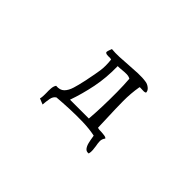

<svg xmlns="http://www.w3.org/2000/svg" viewBox="-76 -771 1153 1153"><g transform="rotate(45 500.0 -195.0)"><path d="M721 -54Q708 -37 708.5 -19Q709 -1 713 18Q715 33 716.5 48.5Q718 64 714 80Q695 83 684.5 69.5Q674 56 669 35Q664 14 661 -7Q660 -14 659 -17Q611 -27 555 -28.5Q499 -30 443 -27.5Q387 -25 339 -21Q321 -10 316.5 15.5Q312 41 310 68Q301 64 291.5 60.5Q282 57 273 53Q276 43 276.5 30.5Q277 18 277 4Q276 -16 277.5 -36Q279 -56 288 -69Q323 -66 341.5 -84.5Q360 -103 370 -135.5Q380 -168 388 -206Q390 -214 391.5 -221Q393 -228 394 -235Q404 -282 410 -322Q416 -362 410 -414Q405 -416 399 -416.5Q393 -417 387 -416Q379 -416 371 -417Q363 -418 358 -425Q359 -436 362.5 -444.5Q366 -453 369 -462Q399 -459 434 -460.5Q469 -462 505 -465Q545 -468 583 -469.5Q621 -471 651 -466Q667 -464 683 -451.5Q699 -439 699 -422Q694 -418 684.5 -417.5Q675 -417 666 -418Q660 -418 655 -418.5Q650 -419 648 -417Q637 -353 637.5 -288.5Q638 -224 641 -155Q642 -134 642.5 -112.5Q643 -91 644 -69Q651 -66 660 -65.5Q669 -65 678 -65Q691 -64 703 -62.5Q715 -61 721 -54ZM569 -410Q555 -418 537 -418Q519 -418 501 -416Q492 -415 483 -414.5Q474 -414 466 -414Q468 -317 450.5 -231Q433 -145 406 -69H566Q570 -117 572 -178Q574 -239 573.5 -300Q573 -361 569 -410Z"/></g></svg>

Font: Yuji Mai
Style: Regular
Weight: 400
Designer: Kataoka Yuji
Foundry: Kinuta Font Factory
Version: Version 3.002